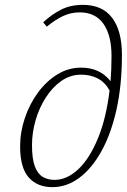

<svg xmlns="http://www.w3.org/2000/svg" viewBox="-20 -764 523 792"><path d="M112 -165Q112 -108 124 -77Q136 -46 157 -34Q178 -22 205 -22Q256 -22 302.5 -65.5Q349 -109 383.5 -192Q418 -275 432 -391Q413 -425 383 -440.5Q353 -456 315 -456Q270 -456 233 -430Q196 -404 168.5 -361Q141 -318 126.5 -267Q112 -216 112 -165ZM196 8Q134 8 98.5 -32Q63 -72 63 -160Q63 -219 82.5 -277Q102 -335 136.5 -382Q171 -429 216.5 -457Q262 -485 315 -485Q392 -485 436 -429Q438 -454 439 -480Q440 -506 440 -533Q440 -619 406.5 -666Q373 -713 309 -713Q273 -713 240.5 -698Q208 -683 173 -654L158 -672Q194 -705 232.5 -724.5Q271 -744 322 -744Q402 -744 442.5 -690.5Q483 -637 483 -538Q483 -413 460.5 -312Q438 -211 398 -139.5Q358 -68 306.5 -30Q255 8 196 8Z"/></svg>

Font: Source Serif Pro Light
Style: Italic
Weight: 300
Italic angle: -12°
Designer: Frank Grießhammer
Foundry: Adobe Systems Incorporated
Version: Version 3.001;hotconv 1.0.111;makeotfexe 2.5.65597